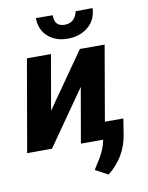

<svg xmlns="http://www.w3.org/2000/svg" viewBox="-100 -815 838 1086"><g transform="rotate(-10 319.0 -272.5)"><path d="M410.6 -742.7C403.3 -703.1 377.9 -678.2 338.9 -678.2C337.4 -678.2 336.4 -678.2 335.4 -678.2C297.9 -678.7 279.3 -699.2 279.3 -738.8C279.3 -739.7 279.3 -741.2 279.3 -742.7L182.6 -743.7C183.1 -698.7 197.8 -663.6 226.6 -637.7C254.9 -611.8 291.5 -598.1 336.4 -597.7C338.9 -597.7 340.8 -597.7 343.3 -597.7C388.2 -597.7 426.8 -610.8 458 -636.7C489.7 -662.6 506.3 -698.2 508.3 -743.7ZM176.3 -212.4 231.4 -528.3H93.3L1.5 0H144L365.2 -316.4L310.1 0H438L437 4.9C431.2 35.6 418 68.4 397 103L361.3 160.2L434.1 199.7C502.9 145 543.9 75.7 557.1 -8.8L571.3 -98.6H465.3L539.6 -528.3H397.5Z"/></g></svg>

Font: Roboto
Style: Bold Italic
Weight: 700
Italic angle: -12°
Designer: Google
Version: Version 2.137; 2017